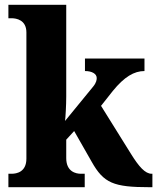

<svg xmlns="http://www.w3.org/2000/svg" viewBox="-20 -780 656 800"><path d="M15 0H333V-56H317C297 -56 256 -64 256 -121V-198L289 -234L362 -106C412 -17 453 0 603 0H615V-56H612C585 -56 559 -85 525 -140L401 -339L450 -401C498 -460 539 -484 582 -484V-536H334V-484C364 -484 383 -472 383 -455C383 -448 382 -436 368 -419L251 -276C253 -289 256 -344 256 -378V-760H15V-704H28C48 -704 90 -697 90 -645V-119C90 -63 49 -56 28 -56H15Z"/></svg>

Font: Noto Serif Sinhala SemiCondensed ExtraBold
Style: Regular
Weight: 800
Width: 4
Designer: Jelle Bosma - Monotype Design Team
Foundry: Monotype Imaging Inc.
Version: Version 2.007